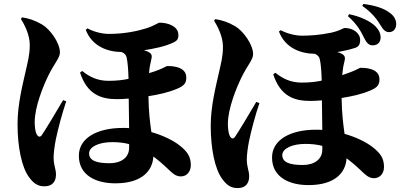

<svg xmlns="http://www.w3.org/2000/svg" viewBox="-20 -882 2040 974"><path d="M300 -374C270 -322 212 -226 193 -198C184 -184 173 -186 165 -203C159 -214 156 -242 156 -263C156 -341 201 -450 226 -500C254 -558 284 -588 284 -616C284 -665 234 -734 193 -758C157 -779 125 -789 92 -794L86 -786C102 -761 131 -707 131 -655C131 -602 121 -570 110 -520C95 -452 69 -354 69 -253C69 -136 90 -35 126 15C157 60 185 63 207 63C246 63 264 38 264 4C264 -26 252 -42 252 -83C252 -102 256 -138 263 -174C275 -231 295 -306 316 -368ZM635 -132C635 -84 596 -54 536 -54C468 -54 432 -68 432 -104C432 -138 483 -161 549 -161C580 -161 608 -158 635 -151ZM415 -731C447 -647 525 -619 597 -618C609 -613 619 -605 622 -592C628 -568 631 -523 632 -482C604 -476 572 -472 530 -472C475 -472 434 -492 397 -522L386 -514C422 -404 491 -379 573 -379C593 -379 612 -380 633 -382C633 -344 634 -295 635 -232C624 -233 613 -233 603 -233C473 -233 380 -182 380 -92C380 7 466 48 565 48C699 48 754 -15 758 -88C781 -71 806 -50 833 -24C852 -6 870 13 897 13C930 13 948 -14 948 -44C948 -87 931 -113 890 -145C855 -172 804 -196 748 -212C741 -260 734 -316 733 -394C784 -402 835 -413 879 -432C917 -448 925 -463 925 -489C925 -549 841 -547 828 -547C825 -547 809 -537 786 -528C771 -522 754 -516 736 -511C738 -536 742 -559 747 -578C752 -597 752 -609 732 -619C726 -622 719 -625 710 -627C762 -635 820 -647 859 -666C875 -674 886 -681 885 -706C884 -750 830 -767 790 -767C782 -767 762 -751 724 -739C681 -725 612 -710 533 -710C497 -710 455 -721 424 -738Z M1745 -800C1795 -756 1812 -720 1828 -688C1840 -664 1851 -652 1871 -652C1892 -652 1911 -664 1911 -694C1910 -712 1904 -728 1886 -747C1858 -776 1805 -799 1751 -810ZM1280 -365C1250 -313 1192 -217 1173 -189C1164 -175 1153 -177 1145 -194C1139 -205 1136 -233 1136 -254C1136 -332 1181 -441 1206 -491C1234 -549 1264 -579 1264 -607C1264 -656 1214 -725 1173 -749C1137 -770 1105 -780 1072 -785L1066 -777C1082 -752 1111 -698 1111 -646C1111 -593 1101 -561 1090 -511C1075 -443 1049 -345 1049 -244C1049 -127 1070 -26 1106 24C1137 69 1165 72 1187 72C1226 72 1244 47 1244 13C1244 -17 1232 -33 1232 -74C1232 -93 1236 -129 1243 -165C1255 -222 1275 -297 1296 -359ZM1615 -123C1615 -75 1576 -45 1516 -45C1448 -45 1412 -59 1412 -95C1412 -129 1463 -152 1529 -152C1560 -152 1588 -149 1615 -142ZM1395 -722C1427 -638 1505 -610 1577 -609C1589 -604 1599 -596 1602 -583C1608 -559 1611 -514 1612 -473C1584 -467 1552 -463 1510 -463C1455 -463 1414 -483 1377 -513L1366 -505C1402 -395 1471 -370 1553 -370C1573 -370 1592 -371 1613 -373C1613 -335 1614 -286 1615 -223C1604 -224 1593 -224 1583 -224C1453 -224 1360 -173 1360 -83C1360 16 1446 57 1545 57C1679 57 1734 -6 1738 -79C1761 -62 1786 -41 1813 -15C1832 3 1850 22 1877 22C1910 22 1928 -5 1928 -35C1928 -78 1911 -104 1870 -136C1835 -163 1784 -187 1728 -203C1721 -251 1714 -307 1713 -385C1764 -393 1815 -404 1859 -423C1897 -439 1905 -454 1905 -480C1905 -540 1821 -538 1808 -538C1805 -538 1789 -528 1766 -519C1751 -513 1734 -507 1716 -501C1718 -526 1722 -550 1727 -569C1732 -588 1732 -600 1712 -610C1706 -613 1699 -616 1691 -618C1722 -623 1754 -630 1781 -639C1797 -644 1807 -654 1807 -679C1807 -716 1769 -740 1729 -740C1721 -740 1702 -725 1659 -716C1602 -704 1550 -701 1513 -701C1477 -701 1435 -712 1404 -729ZM1818 -852C1872 -815 1897 -776 1911 -753C1924 -731 1936 -719 1953 -719C1978 -719 1990 -738 1990 -761C1990 -776 1982 -799 1960 -815C1928 -840 1885 -854 1823 -862Z"/></svg>

Font: Noto Serif KR Black
Style: Regular
Weight: 900
Version: Version 1.001;PS 1.001;hotconv 16.6.54;makeotf.lib2.5.65590